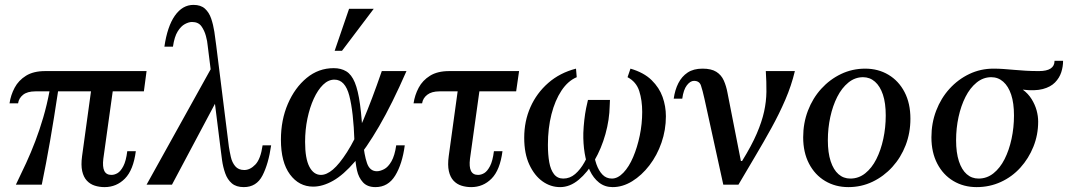

<svg xmlns="http://www.w3.org/2000/svg" viewBox="-20 -756 4372 786"><path d="M569 -382H125Q92 -382 74.5 -368Q57 -354 54 -333H19Q24 -367 40 -397Q56 -427 86.5 -446Q117 -465 165 -465H580ZM443 -393 403 -106Q399 -73 407 -56.5Q415 -40 436 -40Q449 -40 461.5 -47.5Q474 -55 485 -76Q496 -97 501 -137H536Q526 -60 491.5 -25Q457 10 408 10Q387 10 368 4Q349 -2 335.5 -16.5Q322 -31 316.5 -55.5Q311 -80 316 -117L354 -393ZM183 -384H218Q201 -271 185 -179Q169 -87 151 0H45Q67 -45 87 -88.5Q107 -132 124.5 -178Q142 -224 157 -275Q172 -326 183 -384Z M1055 -161H1090Q1079 -85 1054.5 -37.5Q1030 10 978 10Q947 10 929 -5.5Q911 -21 902 -46.5Q893 -72 889 -100.5Q885 -129 882 -155L830 -571Q829 -586 823 -608.5Q817 -631 804.5 -648.5Q792 -666 766 -666Q753 -666 737 -657.5Q721 -649 707.5 -627.5Q694 -606 688 -565H653Q665 -648 696 -692Q727 -736 772 -736Q802 -736 819 -720.5Q836 -705 844.5 -680Q853 -655 857.5 -626Q862 -597 865 -571L917 -155Q920 -136 925 -113.5Q930 -91 943 -75.5Q956 -60 980 -60Q1004 -60 1025.5 -82.5Q1047 -105 1055 -161ZM851 -488 877 -363 684 0H580Z M1262 8Q1204 8 1167 -42Q1130 -92 1130 -184Q1130 -265 1158.5 -331Q1187 -397 1235.5 -437Q1284 -477 1346 -477Q1376 -477 1397.5 -464Q1419 -451 1432.5 -418.5Q1446 -386 1454 -327.5Q1462 -269 1466 -178H1431Q1427 -298 1410 -364Q1393 -430 1349 -430Q1324 -430 1302.5 -409Q1281 -388 1264.5 -352Q1248 -316 1238.5 -270.5Q1229 -225 1229 -175Q1229 -107 1246.5 -73.5Q1264 -40 1294 -40Q1317 -40 1343 -62Q1369 -84 1400.5 -133Q1432 -182 1467 -264Q1502 -346 1543 -465H1644Q1585 -330 1532 -239Q1479 -148 1432.5 -94Q1386 -40 1343.5 -16Q1301 8 1262 8ZM1517 10Q1484 10 1466 -9.5Q1448 -29 1441.5 -58.5Q1435 -88 1433.5 -120.5Q1432 -153 1431 -178H1466Q1471 -121 1482.5 -88Q1494 -55 1523 -55Q1536 -55 1552.5 -63.5Q1569 -72 1582.5 -95.5Q1596 -119 1602 -161H1637Q1627 -85 1598 -37.5Q1569 10 1517 10ZM1510 -720 1380 -548H1350L1409 -720Z M2093 -382H1779Q1747 -382 1729 -368Q1711 -354 1708 -333H1673Q1678 -367 1694 -397Q1710 -427 1740.5 -446Q1771 -465 1819 -465H2105ZM1944 -393 1904 -106Q1900 -73 1908 -56.5Q1916 -40 1937 -40Q1950 -40 1962.5 -47.5Q1975 -55 1986 -76Q1997 -97 2002 -137H2037Q2027 -60 1992.5 -25Q1958 10 1909 10Q1888 10 1869 4Q1850 -2 1836.5 -16.5Q1823 -31 1817.5 -55.5Q1812 -80 1817 -117L1855 -393Z M2432 -347 2413 -214Q2408 -178 2410 -144.5Q2412 -111 2421.5 -84Q2431 -57 2446.5 -41Q2462 -25 2485 -25Q2509 -25 2532 -49Q2555 -73 2572 -113Q2589 -153 2599 -201Q2609 -249 2609 -298Q2609 -345 2597 -383Q2585 -421 2549 -440L2561 -475Q2616 -459 2647.5 -428Q2679 -397 2692.5 -359Q2706 -321 2706 -280Q2706 -224 2688 -172Q2670 -120 2638.5 -79Q2607 -38 2568 -14Q2529 10 2488 10Q2456 10 2432.5 -8.5Q2409 -27 2394.5 -58Q2380 -89 2373.5 -129Q2367 -169 2368 -212Q2369 -238 2372 -264.5Q2375 -291 2379.5 -313.5Q2384 -336 2387 -347ZM2477 -347Q2477 -342 2476.5 -335.5Q2476 -329 2476 -324Q2475 -266 2458.5 -207Q2442 -148 2413.5 -99Q2385 -50 2349 -20Q2313 10 2273 10Q2234 10 2201 -13.5Q2168 -37 2147 -82Q2126 -127 2126 -192Q2126 -260 2151.5 -317.5Q2177 -375 2224.5 -416.5Q2272 -458 2338 -475L2341 -440Q2305 -425 2278.5 -385Q2252 -345 2237.5 -288Q2223 -231 2223 -163Q2223 -123 2228.5 -92Q2234 -61 2248 -43Q2262 -25 2286 -25Q2313 -25 2334.5 -43.5Q2356 -62 2372.5 -91.5Q2389 -121 2399 -153.5Q2409 -186 2413 -214L2432 -347Z M3234 -465Q3220 -406 3195 -348Q3170 -290 3138 -232Q3106 -174 3071.5 -116Q3037 -58 3003 0H2941L3013 -97H3018Q3057 -160 3078 -209Q3099 -258 3108 -299Q3117 -340 3117.5 -380Q3118 -420 3115 -465ZM2856 -475Q2892 -475 2912.5 -462Q2933 -449 2943 -426.5Q2953 -404 2958 -377L3013 -97L2941 0L2864 -351Q2856 -387 2849.5 -406Q2843 -425 2821 -425Q2806 -425 2792 -407Q2778 -389 2773 -352H2738Q2743 -388 2757 -415.5Q2771 -443 2795 -459Q2819 -475 2856 -475Z M3522 -475Q3575 -475 3617 -450Q3659 -425 3683 -379Q3707 -333 3707 -270Q3707 -212 3687.5 -161.5Q3668 -111 3633 -72.5Q3598 -34 3552 -12Q3506 10 3453 10Q3400 10 3358 -15Q3316 -40 3292 -86Q3268 -132 3268 -194Q3268 -252 3287.5 -303Q3307 -354 3342 -392.5Q3377 -431 3423 -453Q3469 -475 3522 -475ZM3461 -25Q3495 -25 3522 -46.5Q3549 -68 3567.5 -104.5Q3586 -141 3596 -187.5Q3606 -234 3606 -283Q3606 -334 3594.5 -368.5Q3583 -403 3562 -421.5Q3541 -440 3513 -440Q3480 -440 3453 -418Q3426 -396 3407.5 -359.5Q3389 -323 3379 -277Q3369 -231 3369 -182Q3369 -131 3380.5 -96Q3392 -61 3412.5 -43Q3433 -25 3461 -25Z M4332 -507Q4332 -483 4324.5 -460Q4317 -437 4299 -418.5Q4281 -400 4249 -391.5Q4217 -383 4167 -389Q4189 -373 4203 -350.5Q4217 -328 4223.5 -304.5Q4230 -281 4230 -258Q4230 -204 4210.5 -155.5Q4191 -107 4157 -69.5Q4123 -32 4077 -11Q4031 10 3978 10Q3925 10 3883 -15Q3841 -40 3817 -86Q3793 -132 3793 -194Q3793 -252 3812.5 -303Q3832 -354 3867 -392.5Q3902 -431 3948 -453Q3994 -475 4047 -475Q4068 -475 4089 -473.5Q4110 -472 4132 -470Q4154 -468 4179 -466.5Q4204 -465 4233 -465Q4297 -465 4297 -507ZM3986 -25Q4020 -25 4047 -46.5Q4074 -68 4092.5 -104.5Q4111 -141 4121 -187.5Q4131 -234 4131 -283Q4131 -334 4119.5 -368.5Q4108 -403 4087 -421.5Q4066 -440 4038 -440Q4005 -440 3978 -418Q3951 -396 3932.5 -359.5Q3914 -323 3904 -277Q3894 -231 3894 -182Q3894 -131 3905.5 -96Q3917 -61 3937.5 -43Q3958 -25 3986 -25Z"/></svg>

Font: Brygada 1918 Medium
Style: Italic
Weight: 500
Italic angle: -8°
Designer: Mateusz Machalski | Borys Kosmynka | Przemek Hoffer
Foundry: NIEPODLEGLA 2018
Version: Version 3.006